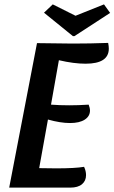

<svg xmlns="http://www.w3.org/2000/svg" viewBox="-20 -857 523 877"><path d="M477 -635Q477 -566 371 -566Q317 -566 249 -582L213 -379Q253 -376 296 -376Q338 -376 385 -379Q391 -364 391 -352Q391 -326 367 -310.5Q343 -295 300 -295Q256 -295 199 -311L159 -89Q185 -88 237 -88Q323 -88 364 -95Q373 -76 373 -57Q373 -31 354.5 -15.5Q336 0 301 0H22L149 -660Q259 -658 312 -658Q392 -658 474 -661Q477 -646 477 -635ZM455 -837 483 -798 320 -692H313L181 -799L221 -837L325 -785Z"/></svg>

Font: Sansita
Style: Italic
Weight: 400
Italic angle: -11°
Designer: Pablo Cosgaya
Foundry: Omnibus-Type
Version: Version 1.006